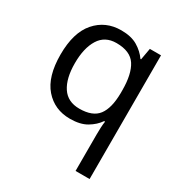

<svg xmlns="http://www.w3.org/2000/svg" viewBox="-183 -674 980 1043"><g transform="rotate(30 307.5 -153.0)"><path d="M442 11Q442 -7 443 -31Q444 -55 447 -72H441Q418 -38 377.5 -14Q337 10 273 10Q176 10 115.5 -59.5Q55 -129 55 -267Q55 -405 116.5 -475.5Q178 -546 276 -546Q339 -546 379 -522Q419 -498 443 -463H447L460 -536H530V240H442ZM290 -63Q373 -63 407.5 -108.5Q442 -154 443 -248V-266Q443 -368 409 -420.5Q375 -473 288 -473Q216 -473 181 -416.5Q146 -360 146 -265Q146 -170 181.5 -116.5Q217 -63 290 -63Z"/></g></svg>

Font: Noto Sans Tifinagh SIL
Style: Regular
Weight: 400
Designer: JamraPatel
Foundry: JamraPatel LLC
Version: Version 2.006; ttfautohint (v1.8.4.7-5d5b)